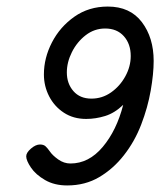

<svg xmlns="http://www.w3.org/2000/svg" viewBox="-20 -558 510 586"><path d="M358 -84Q391 -126 411 -178Q431 -230 440 -281.5Q449 -333 449 -372Q449 -443 413 -490.5Q377 -538 309 -538Q251 -538 207 -507Q163 -476 138.5 -428.5Q114 -381 114 -331Q114 -295 130 -264Q146 -233 175 -214Q204 -195 243 -195Q272 -195 301 -204Q330 -213 356 -238Q336 -160 293.5 -109.5Q251 -59 195 -59Q175 -59 157.5 -71.5Q140 -84 132 -96Q125 -106 119 -111.5Q113 -117 102 -117Q89 -117 74.5 -104.5Q60 -92 60 -81Q60 -68 74.5 -46.5Q89 -25 117.5 -8.5Q146 8 185 8Q240 8 283 -17.5Q326 -43 358 -84ZM379 -387Q379 -355 362.5 -325Q346 -295 319 -276Q292 -257 259 -257Q224 -257 204 -280Q184 -303 184 -337Q184 -368 199.5 -399Q215 -430 241.5 -450.5Q268 -471 301 -471Q337 -471 358 -447.5Q379 -424 379 -387Z"/></svg>

Font: Lisu Bosa Light
Style: Italic
Weight: 300
Italic angle: -19°
Designer: David Morse, Annie Olsen, Victor Gaultney, Frank Grießhammer (Latin)
Foundry: SIL International
Version: Version 2.000